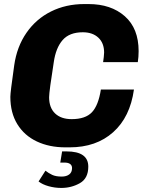

<svg xmlns="http://www.w3.org/2000/svg" viewBox="-20 -716 723 946"><path d="M663 -464Q663 -435 659 -410H488Q492 -435 493 -457Q493 -504 464.5 -530.5Q436 -557 388 -557Q322 -557 288.5 -518.5Q255 -480 245 -410Q234 -341 228 -296Q222 -251 222 -237Q222 -185 251.5 -157Q281 -129 333 -129Q401 -129 433 -163Q465 -197 477 -275H640Q621 -139 537.5 -64.5Q454 10 323 10H302Q223 10 161.5 -19Q100 -48 65.5 -104Q31 -160 31 -239Q31 -251 35.5 -287Q40 -323 50 -394Q63 -486 110.5 -554.5Q158 -623 231.5 -659.5Q305 -696 395 -696H416Q527 -696 595 -636Q663 -576 663 -464ZM284 154Q307 154 321 143.5Q335 133 335 112Q335 99 325.5 92Q316 85 297 85H277L286 30H308Q415 30 415 105Q415 163 373.5 186.5Q332 210 282 210Q250 210 219.5 201.5Q189 193 170 178L204 125Q219 137 237 145.5Q255 154 284 154Z"/></svg>

Font: Chivo ExtraBold Italic
Style: Regular
Weight: 800
Italic angle: -8.05°
Designer: Hector Gatti
Foundry: Omnibus-Type
Version: Version 1.007